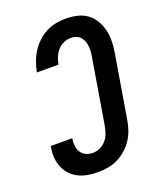

<svg xmlns="http://www.w3.org/2000/svg" viewBox="-139 -831 778 928"><g transform="rotate(-20 250.0 -367.5)"><path d="M205 8Q179 8 154 4Q129 0 106.5 -11Q84 -22 67 -39.5Q50 -57 40.5 -79.5Q31 -102 28.5 -127.5Q26 -153 31 -180L32 -189H143L142 -184Q139 -166 141.5 -148Q144 -130 153.5 -116Q163 -102 179 -95Q195 -88 213 -88Q233 -88 252 -97.5Q271 -107 284 -123.5Q297 -140 303 -159.5Q309 -179 312 -198L366 -523Q369 -537 370 -551.5Q371 -566 369.5 -579.5Q368 -593 363.5 -605.5Q359 -618 350 -628Q341 -638 328.5 -642.5Q316 -647 301 -647Q283 -647 264.5 -639Q246 -631 233 -616Q220 -601 212.5 -583Q205 -565 202 -547V-546H91V-547Q96 -573 105 -598Q114 -623 128.5 -646Q143 -669 163.5 -688.5Q184 -708 208 -720.5Q232 -733 258 -738Q284 -743 309 -743Q339 -743 367.5 -736.5Q396 -730 418 -714.5Q440 -699 454.5 -675Q469 -651 476 -623.5Q483 -596 482.5 -566.5Q482 -537 477 -507L423 -183Q419 -157 410.5 -132Q402 -107 387.5 -84.5Q373 -62 352 -43.5Q331 -25 307 -13Q283 -1 256.5 3.5Q230 8 205 8Z"/></g></svg>

Font: Iosevka Oblique
Style: Bold
Weight: 700
Italic angle: -9°
Monospace: yes
Designer: Belleve Invis
Foundry: Belleve Invis
Version: Version 32.5.0; ttfautohint (v1.8.4)